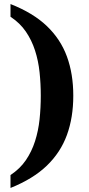

<svg xmlns="http://www.w3.org/2000/svg" viewBox="-20 -792 440 951"><path d="M32 75Q79 44 108 1.5Q137 -41 153.5 -92.5Q170 -144 176 -201Q182 -258 182 -318Q182 -377 176 -434Q170 -491 153.5 -542Q137 -593 108 -635.5Q79 -678 32 -709V-772Q144 -728 212 -663Q280 -598 311.5 -512Q343 -426 343 -318Q343 -210 311.5 -123.5Q280 -37 212 28.5Q144 94 32 139Z"/></svg>

Font: Noto Serif Armenian
Style: Bold
Weight: 700
Version: Version 2.007